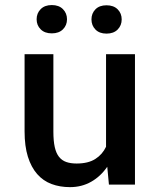

<svg xmlns="http://www.w3.org/2000/svg" viewBox="-20 -748 640 778"><path d="M414.6 -72.3Q387.7 -33.2 349.4 -11.5Q311 10.3 263.7 10.3Q222.7 10.3 188.7 -2.4Q154.8 -15.1 130.6 -42.7Q106.4 -70.3 93 -113Q79.6 -155.8 79.6 -215.8V-528.3H196.3V-214.8Q196.3 -176.8 201.9 -151.9Q207.5 -127 219.2 -112.3Q231 -97.7 248.5 -91.6Q266.1 -85.4 290.5 -85.4Q337.4 -85.4 366.2 -103.8Q395 -122.1 409.7 -153.3V-528.3H526.9V0H421.4ZM128.4 -669.9Q128.4 -694.3 144.8 -710.9Q161.1 -727.5 189.9 -727.5Q218.8 -727.5 235.1 -710.9Q251.5 -694.3 251.5 -669.9Q251.5 -645.5 235.1 -629.2Q218.8 -612.8 189.9 -612.8Q161.1 -612.8 144.8 -629.2Q128.4 -645.5 128.4 -669.9ZM350.6 -669.4Q350.6 -693.8 366.7 -710.2Q382.8 -726.6 411.6 -726.6Q440.4 -726.6 456.8 -710.2Q473.1 -693.8 473.1 -669.4Q473.1 -645 456.8 -628.4Q440.4 -611.8 411.6 -611.8Q382.8 -611.8 366.7 -628.4Q350.6 -645 350.6 -669.4Z"/></svg>

Font: TypoPRO Roboto Mono
Style: Regular
Weight: 500
Designer: Google
Version: Version 2.000986; 2015; ttfautohint (v1.3)